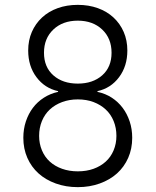

<svg xmlns="http://www.w3.org/2000/svg" viewBox="-20 -760 640 790"><path d="M300 10Q251 10 209.5 -5Q168 -20 138.5 -46.5Q109 -73 92.5 -110.5Q76 -148 76 -193Q76 -229 86.5 -260.5Q97 -292 115.5 -316.5Q134 -341 160.5 -358Q187 -375 219 -382V-385Q164 -397 130 -442.5Q96 -488 96 -552Q96 -594 111 -628.5Q126 -663 153 -688Q180 -713 217.5 -726.5Q255 -740 300 -740Q345 -740 382.5 -726.5Q420 -713 447 -688Q474 -663 489 -628.5Q504 -594 504 -552Q504 -488 470 -442.5Q436 -397 381 -385V-382Q414 -375 440 -358Q466 -341 484.5 -316.5Q503 -292 513.5 -260.5Q524 -229 524 -193Q524 -148 507.5 -110.5Q491 -73 461.5 -46.5Q432 -20 390.5 -5Q349 10 300 10ZM300 -55Q336 -55 365 -65.5Q394 -76 415 -95Q436 -114 447.5 -141.5Q459 -169 459 -201Q459 -234 447.5 -262Q436 -290 415 -309.5Q394 -329 365 -340Q336 -351 300 -351Q265 -351 235.5 -340Q206 -329 185 -309.5Q164 -290 152.5 -262Q141 -234 141 -201Q141 -169 152.5 -141.5Q164 -114 185 -95Q206 -76 235.5 -65.5Q265 -55 300 -55ZM300 -416Q362 -416 400.5 -450Q439 -484 439 -543Q439 -602 400.5 -638.5Q362 -675 300 -675Q238 -675 199.5 -638.5Q161 -602 161 -543Q161 -484 199.5 -450Q238 -416 300 -416Z"/></svg>

Font: Maple Mono ExtraLight
Style: Regular
Weight: 275
Monospace: yes
Designer: subframe7536
Version: Version 7.000